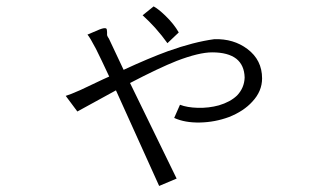

<svg xmlns="http://www.w3.org/2000/svg" viewBox="-20 -621 1040 612"><path d="M189.5 -315.4 226.6 -265.6 349.6 -333 487.3 -28.3 543 -51.8 394.5 -356.4Q486.3 -404.3 543 -426.8Q614.3 -454.1 656.2 -454.1Q707 -454.1 733.4 -433.6Q758.8 -413.1 759.8 -374Q758.8 -340.8 735.4 -316.4Q713.9 -295.9 677.7 -285.2Q645.5 -276.4 610.4 -277.3Q576.2 -278.3 553.7 -287.1L535.2 -245.1Q569.3 -229.5 617.2 -230.5Q665 -231.4 710 -248Q756.8 -266.6 784.2 -296.9Q815.4 -330.1 815.4 -371.1Q815.4 -429.7 768.6 -464.8Q724.6 -498 663.1 -496.1Q597.7 -487.3 515.6 -458Q454.1 -435.5 374 -398.4L327.1 -498Q323.2 -502.9 321.3 -508.8Q321.3 -511.7 321.3 -518.6Q321.3 -528.3 318.4 -530.3Q313.5 -533.2 297.9 -527.3L258.8 -510.7Q266.6 -502 286.1 -464.8Q302.7 -431.6 328.1 -377L308.6 -368.2Q256.8 -343.8 236.3 -334Q203.1 -319.3 189.5 -315.4ZM469.7 -600.6 434.6 -572.3Q455.1 -553.7 474.6 -532.2Q497.1 -506.8 513.7 -483.4L549.8 -517.6Q534.2 -544.9 506.8 -571.3Q484.4 -592.8 469.7 -600.6Z"/></svg>

Font: Dotum
Style: Regular
Weight: 400
Version: Version 2.21